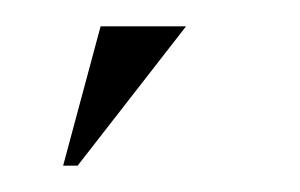

<svg xmlns="http://www.w3.org/2000/svg" viewBox="-20 -870 228 146"><path d="M39 -744 121.5 -850H56.5L28 -744Z"/></svg>

Font: Picaflor 36 pt
Style: Regular
Weight: 400
Designer: Ariel Martín Pérez
Foundry: Tunera Type Foundry
Version: Version 1.000;hotconv 1.0.109;makeotfexe 2.5.65596